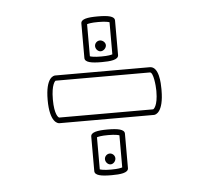

<svg xmlns="http://www.w3.org/2000/svg" viewBox="-38 -538 520 477"><g transform="rotate(-5 222.0 -300.0)"><path d="M222 -116C204 -116 197 -118 194 -119V-199C197 -200 204 -202 222 -202C240 -202 247 -200 250 -199V-119C247 -118 240 -116 222 -116ZM264 -116V-202C264 -213 247 -216 222 -216C197 -216 180 -213 180 -202V-116C180 -105 196 -102 222 -102C244 -102 264 -104 264 -116ZM209 -143C209 -136 215 -129 222 -129C229 -129 235 -136 235 -143C235 -150 229 -156 222 -156C215 -156 209 -150 209 -143ZM222 -484C240 -484 247 -482 250 -481V-401C247 -400 240 -398 222 -398C204 -398 197 -400 194 -401V-481C197 -482 204 -484 222 -484ZM264 -398V-484C264 -495 248 -498 222 -498C196 -498 180 -495 180 -484V-398C180 -387 196 -384 222 -384C244 -384 264 -386 264 -398ZM236 -425C236 -432 229 -438 222 -438C215 -438 209 -432 209 -425C209 -418 215 -411 222 -411C229 -411 236 -418 236 -425ZM351 -302V-300C351 -263 340 -256 339 -256H105C103 -256 93 -264 93 -302C93 -340 103 -348 104 -348H339C348 -348 351 -313 351 -302ZM340 -361H104C100 -361 80 -358 80 -302C80 -246 100 -242 104 -242H340C344 -242 364 -246 364 -302V-305C364 -318 363 -361 340 -361Z"/></g></svg>

Font: Platiipus Light
Style: Light
Weight: 400
Version: Version 001.000